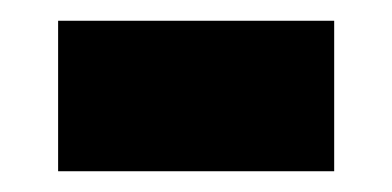

<svg xmlns="http://www.w3.org/2000/svg" viewBox="-20 -357 378 185"><path d="M36 -192H302V-337H36Z"/></svg>

Font: Noto Sans Telugu ExtraCondensed Black
Style: Regular
Weight: 900
Width: 2
Designer: Jelle Bosma - Monotype Design Team
Foundry: Monotype Imaging Inc.
Version: Version 2.005